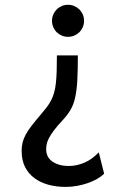

<svg xmlns="http://www.w3.org/2000/svg" viewBox="-20 -563 553 784"><path d="M323.2 -478Q323.2 -464.4 318.1 -452.4Q313 -440.4 304.2 -431.6Q295.4 -422.9 283.4 -417.7Q271.5 -412.6 257.8 -412.6Q244.1 -412.6 232.2 -417.7Q220.2 -422.9 211.4 -431.6Q202.6 -440.4 197.5 -452.4Q192.4 -464.4 192.4 -478Q192.4 -491.7 197.5 -503.7Q202.6 -515.6 211.4 -524.4Q220.2 -533.2 232.2 -538.3Q244.1 -543.5 257.8 -543.5Q271.5 -543.5 283.4 -538.3Q295.4 -533.2 304.2 -524.4Q313 -515.6 318.1 -503.7Q323.2 -491.7 323.2 -478ZM405.3 146.5Q393.1 158.2 375.7 168Q358.4 177.7 337.9 184.8Q317.4 191.9 294.7 196Q272 200.2 249 200.2Q210 200.2 177 191.2Q144 182.1 119.9 163.8Q95.7 145.5 82 118.2Q68.4 90.8 68.4 53.7Q68.4 34.7 72.3 18.8Q76.2 2.9 85.2 -13.7Q94.2 -30.3 108.9 -49.3Q123.5 -68.4 144.5 -92.8Q159.2 -109.9 170.2 -124.3Q181.2 -138.7 188.7 -153.3Q196.3 -168 200.9 -184.3Q205.6 -200.7 208 -221.9Q210.4 -243.2 211.4 -271.2Q212.4 -299.3 212.4 -336.9H297.9Q297.9 -276.9 295.7 -235.8Q293.5 -194.8 287.1 -165.8Q280.8 -136.7 268.6 -115.5Q256.3 -94.2 236.8 -73.2Q213.4 -48.3 200 -30.3Q186.5 -12.2 179.4 1.7Q172.4 15.6 170.4 26.9Q168.5 38.1 168.5 48.8Q168.5 59.6 173.1 71.3Q177.7 83 188.7 92.5Q199.7 102.1 217.8 108.4Q235.8 114.7 262.7 114.7Q292 114.7 323.7 101.6Q355.5 88.4 383.3 59.1Z"/></svg>

Font: Andika APac
Style: Regular
Weight: 400
Designer: Victor Gaultney, Annie Olsen, Julie Remington, Don Collingsworth, Eric Hays, Becca Hirsbrunner
Foundry: SIL International
Version: Version 5.000